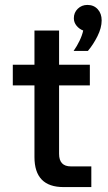

<svg xmlns="http://www.w3.org/2000/svg" viewBox="-20 -760 440 780"><path d="M351 0H238Q120 0 120 -122V-413H32V-497H120V-636H220V-497H345V-413H220V-135Q220 -84 268 -84H351ZM337 -553H279Q293 -573 303.5 -595Q314 -617 318 -636Q302 -642 291 -655.5Q280 -669 280 -686Q280 -709 296 -724.5Q312 -740 335 -740Q361 -740 377 -722.5Q393 -705 393 -677Q393 -647 376 -613Q359 -579 337 -553Z"/></svg>

Font: Wix Madefor Text Medium
Style: Regular
Weight: 500
Designer: Dalton Maag Ltd
Foundry: Dalton Maag Ltd
Version: Version 3.100